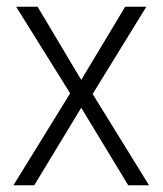

<svg xmlns="http://www.w3.org/2000/svg" viewBox="-20 -552 485 572"><path d="M189 -274 28 -532H92L222 -314L353 -532H416L256 -272L424 0H362L222 -231L82 0H20Z"/></svg>

Font: Noto Sans Arabic UI SmCn Lt
Style: Regular
Weight: 300
Width: 4
Designer: Monotype Design Team, Nadine Chahine and Nizar Qandah
Foundry: Monotype Imaging Inc.
Version: Version 2.010; ttfautohint (v1.8.4.7-5d5b)